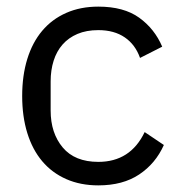

<svg xmlns="http://www.w3.org/2000/svg" viewBox="-20 -548 543 580"><path d="M277 12Q223 12 180 -7Q137 -26 107.5 -61Q78 -96 62.5 -146Q47 -196 47 -258Q47 -320 62.5 -370Q78 -420 107.5 -455Q137 -490 180 -509Q223 -528 277 -528Q354 -528 400.5 -494.5Q447 -461 470 -407L403 -373Q389 -413 357 -435Q325 -457 277 -457Q241 -457 214 -445.5Q187 -434 169 -413.5Q151 -393 142 -364.5Q133 -336 133 -302V-214Q133 -146 169.5 -102.5Q206 -59 277 -59Q374 -59 417 -149L475 -110Q450 -54 400.5 -21Q351 12 277 12Z"/></svg>

Font: IBMPlexSans
Style: Regular
Weight: 400
Designer: Mike Abbink, Paul van der Laan, Pieter van Rosmalen
Foundry: Bold Monday
Version: Version 3.1